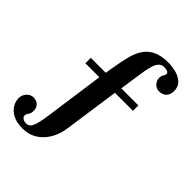

<svg xmlns="http://www.w3.org/2000/svg" viewBox="-244 -782 1002 1002"><g transform="rotate(45 256.5 -281.0)"><path d="M105 110Q62 110 34 95.5Q6 81 -7.5 58.5Q-21 36 -21 12Q-21 -11 -5.5 -28.5Q10 -46 32 -46Q54 -46 68 -32.5Q82 -19 82 3Q82 23 73.5 33Q65 43 65 54Q65 64 75 71Q85 78 99 78Q115 78 124.5 68Q134 58 141 33.5Q148 9 154 -35L200 -363H97V-403H207L217 -461Q224 -503 233.5 -541Q243 -579 261.5 -608.5Q280 -638 313.5 -655Q347 -672 403 -672Q427 -672 456 -665Q485 -658 506 -639.5Q527 -621 527 -588Q527 -561 512.5 -546Q498 -531 472 -531Q452 -531 437.5 -546Q423 -561 423 -581Q423 -596 429.5 -605.5Q436 -615 436 -622Q436 -631 427 -635.5Q418 -640 403 -640Q385 -640 373.5 -629Q362 -618 355.5 -598.5Q349 -579 344.5 -553.5Q340 -528 336 -499L322 -403H448V-363H315L270 -49Q267 -29 257 -2Q247 25 227.5 50.5Q208 76 177.5 93Q147 110 105 110Z"/></g></svg>

Font: Frank Ruhl Libre Medium
Style: Regular
Weight: 500
Designer: Yanek Iontef
Foundry: Fontef
Version: Version 6.004